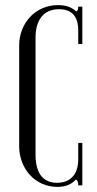

<svg xmlns="http://www.w3.org/2000/svg" viewBox="-20 -725 379 751"><path d="M55 -153C55 -66 117 6 204 6C237 6 260 -4 277 -23C285 -18 286 -10 286 0H302V-166H286V-102C286 -38 251 -10 203 -10C156 -10 119 -38 119 -120V-578C119 -645 149 -689 211 -689C271 -689 286 -648 286 -607V-553H302V-699H286C286 -689 284 -683 278 -680C262 -696 239 -705 207 -705C118 -705 55 -634 55 -547Z"/></svg>

Font: Emberly
Style: Regular
Weight: 400
Designer: Rajesh Rajput
Foundry: Rajesh Rajput
Version: Version 1.000